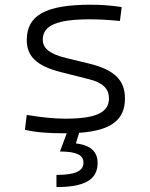

<svg xmlns="http://www.w3.org/2000/svg" viewBox="-20 -547 626 802"><path d="M252.9 9.8C254.9 9.8 256.8 9.8 258.8 9.8L230.5 85.9C298.8 85.9 328.6 100.1 328.6 132.3C328.6 168 293.9 183.6 215.8 183.6V234.4C334.5 234.4 387.7 203.1 387.7 133.8C387.7 87.9 359.9 59.1 296.9 52.2L310.5 7.8C444.3 -1.5 502 -45.9 502 -136.2C502 -212.4 457.5 -255.9 351.1 -281.7L258.3 -304.2C188.5 -320.8 158.7 -344.7 158.7 -380.9C158.7 -440.9 217.3 -466.3 356.4 -466.3C391.1 -466.3 428.2 -464.4 481 -459.5L488.3 -517.6C440.4 -524.4 404.8 -527.3 359.4 -527.3C171.4 -527.3 91.8 -483.9 91.8 -379.4C91.8 -311 134.3 -271 234.9 -245.6L351.1 -216.3C409.7 -201.7 435.1 -176.8 435.1 -135.7C435.1 -76.7 380.4 -51.3 252.9 -51.3C206.5 -51.3 158.7 -56.2 91.8 -66.9L84 -4.9C126.5 5.4 177.2 9.8 252.9 9.8Z"/></svg>

Font: Cascadia Mono NF Light
Style: Regular
Weight: 300
Monospace: yes
Designer: Aaron Bell
Foundry: Saja Typeworks
Version: Version 2404.023